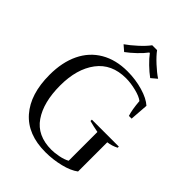

<svg xmlns="http://www.w3.org/2000/svg" viewBox="-264 -1061 1199 1199"><g transform="rotate(45 335.5 -462.0)"><path d="M229 -812Q261 -834 300 -869.5Q339 -905 360 -934H403Q424 -905 463 -869Q502 -833 534 -812L496 -780Q466 -802 434.5 -832.5Q403 -863 384 -889H379Q360 -863 328 -832.5Q296 -802 266 -780ZM37 -350Q37 -461 76 -542Q115 -623 189.5 -666.5Q264 -710 366 -710Q438 -710 503 -691Q568 -672 602 -641L593 -519H569Q556 -558 550 -631Q528 -649 480 -661Q432 -673 390 -673Q264 -673 197.5 -584.5Q131 -496 131 -350Q131 -201 191 -114Q251 -27 376 -27Q403 -27 439.5 -34Q476 -41 501 -55V-309Q454 -318 422 -327V-339H660V-329Q628 -312 590 -307V-49Q553 -21 489.5 -5.5Q426 10 360 10Q203 10 120 -85Q37 -180 37 -350Z"/></g></svg>

Font: Trirong
Style: Regular
Weight: 400
Version: Version 1.000